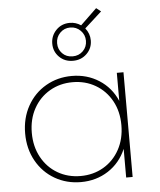

<svg xmlns="http://www.w3.org/2000/svg" viewBox="-57 -895 788 948"><g transform="rotate(-5 336.5 -421.5)"><path d="M562 -519V0H530V-142Q501 -74 441.5 -35.5Q382 3 306 3Q235 3 177 -30.5Q119 -64 85.5 -124Q52 -184 52 -260Q52 -336 85.5 -396Q119 -456 177 -489.5Q235 -523 306 -523Q381 -523 440.5 -485Q500 -447 529 -380V-519ZM529 -260Q529 -328 500 -380.5Q471 -433 420.5 -462.5Q370 -492 307 -492Q244 -492 193.5 -462.5Q143 -433 114 -380.5Q85 -328 85 -260Q85 -192 114 -139Q143 -86 193.5 -56.5Q244 -27 307 -27Q370 -27 420.5 -56.5Q471 -86 500 -139Q529 -192 529 -260ZM393 -751Q415 -724 415 -690Q415 -651 387.5 -624Q360 -597 319 -597Q278 -597 251 -624Q224 -651 224 -690Q224 -729 251 -757Q278 -785 319 -785Q349 -785 374 -768L455 -846L478 -828ZM391 -690Q391 -720 370 -741Q349 -762 319 -762Q289 -762 268.5 -741Q248 -720 248 -690Q248 -660 268 -639.5Q288 -619 319 -619Q350 -619 370.5 -639.5Q391 -660 391 -690Z"/></g></svg>

Font: Montserrat Alternates ExLight
Style: Regular
Weight: 275
Designer: Julieta Ulanovsky
Foundry: Julieta Ulanovsky
Version: Version 7.200